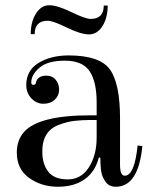

<svg xmlns="http://www.w3.org/2000/svg" viewBox="-20 -691 565 731"><path d="M325 -619Q375 -619 375 -670H390Q390 -623 370 -591.5Q350 -560 319 -560Q288 -560 234.5 -586Q181 -612 162 -612Q112 -612 112 -561H97Q97 -608 117 -639.5Q137 -671 167.5 -671Q198 -671 251.5 -645Q305 -619 325 -619ZM241 -480Q360 -480 398.5 -426.5Q437 -373 437 -240V-63Q437 -22 455 -22Q492 -22 504 -137L522 -135Q507 20 421 20Q396 20 382.5 2Q369 -16 365.5 -37.5Q362 -59 362 -91H356Q343 -38 303 -9Q263 20 200.5 20Q138 20 91 -13.5Q44 -47 44 -110Q44 -157 71 -188Q127 -252 325 -252Q336 -252 348 -252V-301Q348 -380 321 -420Q294 -460 227.5 -460Q161 -460 130 -433Q99 -406 99 -377Q99 -368 107.5 -368Q116 -368 117 -377Q123 -403 157 -403Q179 -403 192 -387.5Q205 -372 205 -349.5Q205 -327 188.5 -311.5Q172 -296 145.5 -296Q119 -296 99.5 -316.5Q80 -337 80 -367Q80 -423 127 -451.5Q174 -480 241 -480ZM348 -167V-234Q338 -234 316.5 -234Q295 -234 265.5 -231Q236 -228 205 -216Q141 -193 141 -114Q141 -66 164 -37Q187 -8 238 -8Q289 -8 318.5 -54Q348 -100 348 -167Z"/></svg>

Font: Elsie
Style: Regular
Weight: 400
Designer: Alejandro Inler
Foundry: Alejandro Inler
Version: 1.002